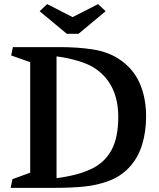

<svg xmlns="http://www.w3.org/2000/svg" viewBox="-20 -902 764 922"><path d="M125 -72.8V-603.5L33.7 -635.7L42 -675.8H265.6Q354.5 -675.8 425 -664.8Q495.6 -653.8 547.4 -621.1Q617.7 -576.2 649.7 -504.9Q681.6 -433.6 681.6 -342.8Q681.6 -267.6 661.6 -204.6Q641.6 -141.6 599.6 -97.2Q560.5 -55.7 505.4 -34.4Q450.2 -13.2 388.4 -6.6Q326.7 0 246.6 0H31.2L39.6 -41.5ZM547.9 -340.3Q547.9 -496.6 439 -571.8Q408.2 -593.3 357.9 -608.6Q307.6 -624 251.5 -631.3V-46.4Q355 -60.1 418.9 -90.8Q482.9 -121.6 515.4 -181.4Q547.9 -241.2 547.9 -340.3ZM170.4 -848.1 206.5 -882.3 328.6 -819.8 451.2 -882.3 487.3 -848.1 356.9 -739.7H300.8Z"/></svg>

Font: Vesper Libre Medium
Style: Regular
Weight: 500
Designer: Robert Keller & Kimya Gandhi
Foundry: Mota Italic
Version: Version 1.058